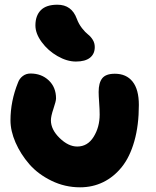

<svg xmlns="http://www.w3.org/2000/svg" viewBox="-20 -840 669 823"><path d="M305.2 -576.2Q267.1 -576.2 226.3 -599.6Q185.5 -623 158.7 -659.7Q131.8 -696.3 131.8 -731Q131.8 -772.9 155 -796.4Q178.2 -819.8 226.1 -819.8Q287.1 -819.8 309.1 -759.8Q317.4 -737.3 331.5 -719.2Q345.7 -701.2 357.2 -692.4Q368.7 -683.6 377.4 -669.7Q386.2 -655.8 386.2 -638.2Q386.2 -608.9 365.7 -592.5Q345.2 -576.2 305.2 -576.2ZM323.2 -37.1Q258.3 -37.1 200.7 -65.2Q143.1 -93.3 105.7 -136.2Q68.4 -179.2 46.6 -229Q24.9 -278.8 24.9 -324.2Q24.9 -406.2 57.1 -485.8Q63 -502.9 77.4 -513.9Q91.8 -524.9 110.8 -524.9Q157.7 -524.9 189 -495.4Q220.2 -465.8 220.2 -418Q220.2 -406.7 209.2 -374.3Q198.2 -341.8 198.2 -324.2Q198.2 -284.7 235.6 -248.3Q272.9 -211.9 311 -211.9Q355.5 -211.9 381.3 -253.4Q407.2 -294.9 407.2 -349.1Q407.2 -370.1 405 -400.4Q402.8 -430.7 402.8 -445.8Q402.8 -484.9 418.2 -504.4Q433.6 -523.9 472.2 -523.9Q521.5 -523.9 548.3 -490.2Q575.2 -456.5 575.2 -390.1Q575.2 -303.2 555.9 -235.1Q536.6 -167 502.2 -124.3Q467.8 -81.5 422.4 -59.3Q377 -37.1 323.2 -37.1Z"/></svg>

Font: Shantell Sans Irregular Bouncy
Style: Regular
Weight: 800
Designer: Stephen Nixon, Anya Danilova, Shantell Martin
Foundry: Arrow Type
Version: Version 1.006;[9816181b4]